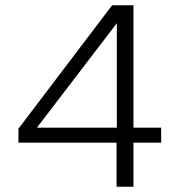

<svg xmlns="http://www.w3.org/2000/svg" viewBox="-20 -708 680 728"><path d="M422 0V-167H50V-220L405 -688H486V-224H591V-167H486V0ZM423 -224V-620L120 -224Z"/></svg>

Font: Azeri Sans Light
Style: Regular
Weight: 300
Designer: Hector Gatti & Omnibus-Type (original fonts) / Cristiano Sobral (main changes and remastering)
Version: Version 1.000; ttfautohint (v1.6)